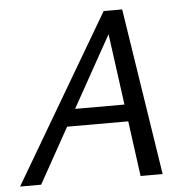

<svg xmlns="http://www.w3.org/2000/svg" viewBox="-54 -706 736 754"><g transform="rotate(-5 314.0 -329.0)"><path d="M470 0 387 -612H419L78 0H-5L382 -658H455L557 0ZM153 -218 190 -285H464L483 -218Z"/></g></svg>

Font: Ysabeau Office Medium
Style: Italic
Weight: 500
Italic angle: -12°
Designer: Christian Thalmann (Catharsis Fonts)
Version: Version 2.001;gftools[0.9.30]; featfreeze: tnum,lnum,ss02